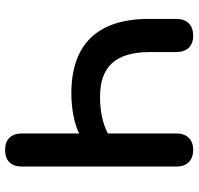

<svg xmlns="http://www.w3.org/2000/svg" viewBox="-32 -720 761 736"><g transform="rotate(-90 348.0 -352.5)"><path d="M141 8C181 8 204 -16 204 -57V-319C245 -341 296 -349 344 -349C457 -349 516 -293 516 -157V-57C516 -16 538 8 579 8C620 8 643 -16 643 -57V-163C643 -362 542 -459 358 -459C301 -459 240 -448 204 -429V-648C204 -690 181 -713 141 -713C99 -713 77 -690 77 -648V-57C77 -16 100 8 141 8Z"/></g></svg>

Font: SN Pro SemiBold
Style: Regular
Weight: 600
Designer: Tobias Whetton
Foundry: Supernotes
Version: Version 1.003;Glyphs 3.3 (3324)